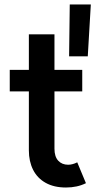

<svg xmlns="http://www.w3.org/2000/svg" viewBox="-20 -836 436 864"><path d="M109.9 -159.2V-424.8H23.9V-521.5H109.9V-681.6H225.1V-521.5H350.1V-424.8H225.1V-167Q225.1 -131.3 241.9 -113Q258.8 -94.7 286.6 -94.7Q306.2 -94.7 327.6 -105.5L366.7 -11.7Q327.6 7.8 276.9 7.8Q223.1 7.8 185.5 -13.2Q147.9 -34.2 128.9 -72Q109.9 -109.9 109.9 -159.2ZM293.9 -815.9H388.7L375 -582.5H291Z"/></svg>

Font: Reddit Sans Fudge SemiBold
Style: Regular
Weight: 600
Designer: Stephen Hutchings
Foundry: Reddit
Version: Version 1.011